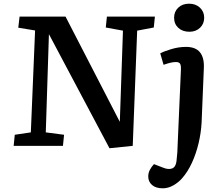

<svg xmlns="http://www.w3.org/2000/svg" viewBox="-20 -790 1214 1040"><path d="M629 -130 646 -624 553 -641 559 -700H819L813 -641L723 -624L699 0L573 13L245 -605L228 -73L327 -60L321 0H54L60 -60L147 -73L170 -625L79 -640L86 -700H335ZM923 -694Q923 -727 945.5 -748.5Q968 -770 1004 -770Q1040 -770 1063 -748.5Q1086 -727 1086 -694Q1086 -661 1063.5 -639.5Q1041 -618 1006 -618Q969 -618 946 -639Q923 -660 923 -694ZM1072 -126Q1069 -70 1055.5 -13.5Q1042 43 1019.5 92Q997 141 966 176Q947 198 919 214Q891 230 862 230Q824 230 803.5 212Q783 194 783 166Q783 147 791.5 130.5Q800 114 814 99L863 118Q892 130 912 122.5Q932 115 936 83Q939 59 940.5 35.5Q942 12 943 -23L960 -412Q961 -437 955 -445.5Q949 -454 933 -454Q920 -454 904.5 -450.5Q889 -447 866 -439L848 -501Q868 -512 908 -524Q948 -536 988 -536Q1091 -536 1084 -417Z"/></svg>

Font: Literata 7pt SemiBold
Style: Italic
Weight: 600
Italic angle: -2°
Designer: Latin by Veronika Burian and Jose Scaglione. Greek by Irene Vlachou. Cyrillic by Vera Evstafieva
Foundry: TypeTogether
Version: Version 3.002